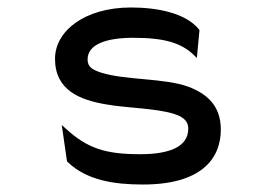

<svg xmlns="http://www.w3.org/2000/svg" viewBox="-20 -482 736 513"><path d="M161 -49C212 0 285 11 362 11C517 11 570 -57 570 -136C570 -201 531 -232 484 -250C419 -274 317 -267 250 -288C229 -295 214 -302 214 -323C214 -365 267 -381 336 -381C421 -381 465 -367 499 -334L506 -327L513 -402L512 -403C477 -447 401 -462 330 -462C206 -462 127 -399 127 -325C127 -241 193 -215 264 -203C321 -193 395 -193 444 -178C466 -171 483 -161 483 -138C483 -89 431 -70 355 -70C262 -70 214 -85 155 -139L145 -148L159 -51Z"/></svg>

Font: Charger Monospace
Style: Regular
Weight: 400
Designer: Jasper
Foundry: Cannot Into Space Fonts
Version: Version 0.980